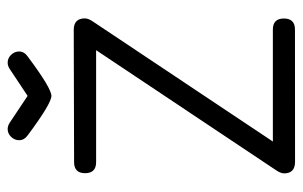

<svg xmlns="http://www.w3.org/2000/svg" viewBox="-163 -619 782 496"><g transform="rotate(-90 228.0 -371.0)"><path d="M343 -712.6Q343 -699.5 329.8 -690.2Q248 -629.2 228.3 -629.2Q208.7 -629.2 126.7 -690.2Q113.8 -699.5 113.8 -712.6Q113.8 -724.1 122.3 -733.2Q130.9 -742.2 142.6 -742.2Q150.6 -742.2 158.7 -737.1L228.3 -690.7L298.1 -737.1Q306.2 -742.2 314 -742.2Q325.9 -742.2 334.5 -733.2Q343 -724.1 343 -712.6ZM428.5 -542.7Q428.5 -533.9 420.4 -522L110.4 -57.1H399.7Q428.2 -57.1 428.2 -28.6Q428.2 0 399.7 0L58.1 0.2Q28.1 0.2 28.1 -28.1Q28.1 -36.6 36.1 -48.6L346.4 -513.7H57.1Q28.6 -513.7 28.6 -542.2Q28.6 -570.6 57.1 -570.6L398.7 -571.5Q428.5 -571.5 428.5 -542.7Z"/></g></svg>

Font: EnergyBar
Style: Regular
Weight: 400
Italic angle: -10°
Version: 1.0 2000-03-28